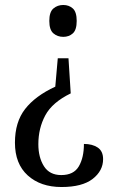

<svg xmlns="http://www.w3.org/2000/svg" viewBox="-20 -560 471 771"><path d="M255 -326 264 -185Q190 -149 162 -97Q134 -45 134 19Q134 72 156.5 107.5Q179 143 226 143Q276 143 296.5 108Q317 73 317 18Q351 18 372.5 32.5Q394 47 394 79Q394 126 352 158.5Q310 191 227 191Q143 191 91.5 144.5Q40 98 40 13Q40 -70 81 -122.5Q122 -175 202 -212L212 -326ZM234 -540Q257 -540 272.5 -526Q288 -512 288 -476Q288 -440 272.5 -426Q257 -412 234 -412Q211 -412 194.5 -426Q178 -440 178 -476Q178 -512 194.5 -526Q211 -540 234 -540Z"/></svg>

Font: Noto Serif Tamil Condensed
Style: Regular
Weight: 400
Width: 3
Designer: Indian Type Foundry, Tom Grace, and the Monotype Design Team
Foundry: Monotype Imaging Inc.
Version: Version 2.004; ttfautohint (v1.8.4.7-5d5b)